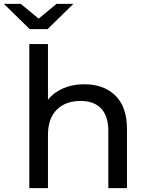

<svg xmlns="http://www.w3.org/2000/svg" viewBox="-60 -969 761 989"><path d="M534.5 -476.5C494.8 -515.5 441.3 -535 374 -535C334 -535 297.8 -528 265.5 -514C233.2 -500 207 -480.3 187 -455V-742H91V0H187V-273C187 -329.7 202 -373.2 232 -403.5C262 -433.8 303 -449 355 -449C401 -449 436.3 -436 461 -410C485.7 -384 498 -345.3 498 -294V0H594V-305C594 -380.3 574.2 -437.5 534.5 -476.5ZM318 -949H231L139 -873L47 -949H-40L93 -819H185Z"/></svg>

Font: ICO Headline
Style: Regular
Weight: 500
Designer: Julieta Ulanovsky
Foundry: Julieta Ulanovsky
Version: Version 7.200